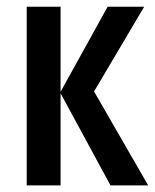

<svg xmlns="http://www.w3.org/2000/svg" viewBox="-20 -562 471 582"><path d="M306.2 -541.5H417L265.1 -284.7L429.2 0H314.9L163.6 -279.3V0H61V-541.5H163.6V-283.7Z"/></svg>

Font: Open Sans Condensed SemiBold
Style: Regular
Weight: 600
Width: 3
Designer: Monotype Design Team
Foundry: Monotype Imaging Inc.
Version: Version 3.000; ttfautohint (v1.8.4)